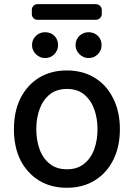

<svg xmlns="http://www.w3.org/2000/svg" viewBox="-20 -891 643 922"><path d="M468.8 -843.8V-823.2Q468.8 -812.5 460.4 -804.2Q452.1 -795.9 440.4 -795.9H160.2Q148.4 -795.9 140.6 -804.2Q132.8 -812.5 132.8 -823.2V-843.8Q132.8 -854.5 140.6 -862.8Q148.4 -871.1 160.2 -871.1H440.4Q452.1 -871.1 460.4 -862.8Q468.8 -854.5 468.8 -843.8ZM196.3 -612.3Q170.9 -612.3 152.3 -630.9Q133.8 -649.4 133.8 -673.8Q133.8 -701.2 152.3 -718.8Q170.9 -736.3 196.3 -736.3Q223.6 -736.3 241.2 -718.8Q258.8 -701.2 258.8 -673.8Q258.8 -649.4 241.2 -630.9Q223.6 -612.3 196.3 -612.3ZM405.3 -612.3Q379.9 -612.3 361.3 -630.9Q342.8 -649.4 342.8 -673.8Q342.8 -701.2 361.3 -718.8Q379.9 -736.3 405.3 -736.3Q431.6 -736.3 450.2 -718.8Q467.8 -701.2 467.8 -673.8Q467.8 -649.4 450.2 -630.9Q431.6 -612.3 405.3 -612.3ZM300.8 10.7Q224.6 10.7 167 -24.4Q110.4 -59.6 78.1 -122.1Q46.9 -185.5 46.9 -270.5Q46.9 -355.5 78.1 -418.9Q110.4 -482.4 167 -517.6Q224.6 -552.7 300.8 -552.7Q377.9 -552.7 434.6 -517.6Q492.2 -482.4 523.4 -418.9Q555.7 -355.5 555.7 -270.5Q555.7 -185.5 523.4 -122.1Q492.2 -59.6 434.6 -24.4Q377.9 10.7 300.8 10.7ZM301.8 -78.1Q351.6 -78.1 383.8 -104.5Q417 -130.9 432.6 -174.8Q448.2 -217.8 448.2 -270.5Q448.2 -323.2 432.6 -366.2Q417 -410.2 383.8 -437.5Q351.6 -463.9 301.8 -463.9Q251 -463.9 218.8 -437.5Q185.5 -410.2 169.9 -366.2Q154.3 -323.2 154.3 -270.5Q154.3 -217.8 169.9 -174.8Q185.5 -130.9 218.8 -104.5Q251 -78.1 301.8 -78.1Z"/></svg>

Font: DeepSea
Style: Medium
Weight: 500
Designer: Stem
Version: Version 3.019;git-0a5106e0b